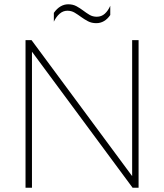

<svg xmlns="http://www.w3.org/2000/svg" viewBox="-20 -875 765 895"><path d="M127 -688 596 -54V-688H626V0H598L129 -634V0H99V-688ZM429 -767Q407 -767 390 -776Q373 -785 358 -796Q343 -807 328 -816Q313 -825 294 -825Q274 -825 258 -811Q242 -797 231 -774V-815Q245 -835 262 -845Q279 -855 298 -855Q320 -855 336.5 -846Q353 -837 367.5 -826Q382 -815 397 -806Q412 -797 431 -797Q453 -797 468.5 -811Q484 -825 494 -848V-805Q481 -786 464.5 -776.5Q448 -767 429 -767Z"/></svg>

Font: Roundo Variable
Style: Regular
Weight: 200
Designer: Shiva Nallaperumal
Foundry: Indian Type Foundry
Version: Version 2.000